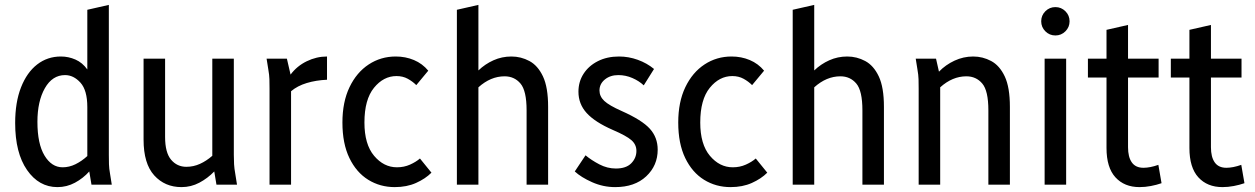

<svg xmlns="http://www.w3.org/2000/svg" viewBox="-20 -755 5130 785"><path d="M42 -252Q42 -337 66 -398Q90 -459 132 -491.5Q174 -524 229 -524Q260 -524 288.5 -511.5Q317 -499 337 -471V-715L425 -735V-122Q425 -101 425.5 -83.5Q426 -66 430 -44L437 0H354L345 -54Q320 -26 286.5 -8Q253 10 215 10Q139 10 90.5 -60Q42 -130 42 -252ZM133 -257Q133 -167 162 -119Q191 -71 236 -71Q263 -71 288.5 -83.5Q314 -96 337 -117V-317Q337 -386 309 -417Q281 -448 246 -448Q194 -448 163.5 -394.5Q133 -341 133 -257Z M567 -184V-515H655V-195Q655 -131 679.5 -102Q704 -73 742 -73Q771 -73 797.5 -85Q824 -97 848 -118V-515H936V-122Q936 -101 937 -83.5Q938 -66 942 -44L949 0H865L856 -54Q829 -26 795 -8Q761 10 722 10Q654 10 610.5 -38Q567 -86 567 -184Z M1070 -515H1153L1168 -450Q1194 -485 1234 -504.5Q1274 -524 1317 -524V-429Q1272 -427 1234 -415.5Q1196 -404 1170 -382V0H1082V-392Q1082 -413 1081.5 -431Q1081 -449 1077 -471Z M1380 -254Q1380 -338 1409 -398.5Q1438 -459 1487.5 -491.5Q1537 -524 1598 -524Q1638 -524 1672.5 -509.5Q1707 -495 1731 -466L1682 -407Q1667 -422 1647 -433Q1627 -444 1601 -444Q1548 -444 1509 -396Q1470 -348 1470 -254Q1470 -165 1509.5 -118Q1549 -71 1603 -71Q1632 -71 1656.5 -82Q1681 -93 1697 -107L1744 -49Q1719 -24 1681 -7Q1643 10 1594 10Q1534 10 1485.5 -20Q1437 -50 1408.5 -109Q1380 -168 1380 -254Z M1848 0V-715L1936 -735V-467Q1963 -493 1997.5 -508.5Q2032 -524 2071 -524Q2110 -524 2144.5 -505.5Q2179 -487 2200 -442.5Q2221 -398 2221 -318V0H2133V-304Q2133 -384 2108 -413.5Q2083 -443 2043 -443Q1986 -443 1936 -398V0Z M2330 -54 2374 -120Q2398 -100 2430.5 -83Q2463 -66 2498 -66Q2540 -66 2561 -87.5Q2582 -109 2582 -138Q2582 -164 2561.5 -182Q2541 -200 2485 -224Q2412 -256 2378.5 -293Q2345 -330 2345 -380Q2345 -421 2366 -453.5Q2387 -486 2424.5 -505Q2462 -524 2511 -524Q2550 -524 2587.5 -510.5Q2625 -497 2654 -473L2612 -406Q2593 -424 2565.5 -436Q2538 -448 2508 -448Q2475 -448 2453 -430Q2431 -412 2431 -385Q2431 -361 2450.5 -342.5Q2470 -324 2522 -301Q2605 -264 2637 -228.5Q2669 -193 2669 -143Q2669 -78 2622 -34Q2575 10 2495 10Q2446 10 2401 -10Q2356 -30 2330 -54Z M2753 -254Q2753 -338 2782 -398.5Q2811 -459 2860.5 -491.5Q2910 -524 2971 -524Q3011 -524 3045.5 -509.5Q3080 -495 3104 -466L3055 -407Q3040 -422 3020 -433Q3000 -444 2974 -444Q2921 -444 2882 -396Q2843 -348 2843 -254Q2843 -165 2882.5 -118Q2922 -71 2976 -71Q3005 -71 3029.5 -82Q3054 -93 3070 -107L3117 -49Q3092 -24 3054 -7Q3016 10 2967 10Q2907 10 2858.5 -20Q2810 -50 2781.5 -109Q2753 -168 2753 -254Z M3221 0V-715L3309 -735V-467Q3336 -493 3370.5 -508.5Q3405 -524 3444 -524Q3483 -524 3517.5 -505.5Q3552 -487 3573 -442.5Q3594 -398 3594 -318V0H3506V-304Q3506 -384 3481 -413.5Q3456 -443 3416 -443Q3359 -443 3309 -398V0Z M3724 -515H3807L3819 -462Q3846 -490 3882.5 -507Q3919 -524 3959 -524Q3998 -524 4032.5 -505.5Q4067 -487 4088 -442.5Q4109 -398 4109 -318V0H4021V-304Q4021 -384 3996 -413.5Q3971 -443 3931 -443Q3874 -443 3824 -398V0H3736V-392Q3736 -413 3735.5 -431Q3735 -449 3731 -471Z M4237 -668Q4237 -692 4254 -709Q4271 -726 4295 -726Q4319 -726 4336 -709Q4353 -692 4353 -668Q4353 -644 4336 -627Q4319 -610 4295 -610Q4271 -610 4254 -627Q4237 -644 4237 -668ZM4251 0V-515H4339V0Z M4428 -438V-515H4504V-633L4592 -653V-515H4717V-438H4592V-153Q4592 -113 4607.5 -91Q4623 -69 4655 -69Q4682 -69 4716 -81L4729 -6Q4709 1 4685.5 5.5Q4662 10 4639 10Q4577 10 4540.5 -30Q4504 -70 4504 -150V-438Z M4767 -438V-515H4843V-633L4931 -653V-515H5056V-438H4931V-153Q4931 -113 4946.5 -91Q4962 -69 4994 -69Q5021 -69 5055 -81L5068 -6Q5048 1 5024.5 5.5Q5001 10 4978 10Q4916 10 4879.5 -30Q4843 -70 4843 -150V-438Z"/></svg>

Font: Radio Canada Condensed
Style: Regular
Weight: 400
Width: 3
Designer: Charles Daoud, Etienne Aubert Bonn, Alexandre Saumier Demers, Jacques Le Bailly
Foundry: Radio-Canada
Version: Version 2.104; ttfautohint (v1.8.4.7-5d5b);gftools[0.9.28.de